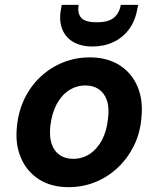

<svg xmlns="http://www.w3.org/2000/svg" viewBox="-20 -761 655 793"><path d="M263 12Q192 12 141.5 -20Q91 -52 66.5 -109Q42 -166 50 -239Q56 -301 81 -353Q106 -405 147 -443.5Q188 -482 240 -503Q292 -524 351 -524Q422 -524 472.5 -492.5Q523 -461 547.5 -404.5Q572 -348 564 -274Q559 -212 533.5 -160Q508 -108 467.5 -69.5Q427 -31 375 -9.5Q323 12 263 12ZM282 -105Q320 -105 350.5 -125Q381 -145 401 -182.5Q421 -220 426 -271Q432 -316 421.5 -346.5Q411 -377 388 -392.5Q365 -408 333 -408Q296 -408 265 -388Q234 -368 214 -330.5Q194 -293 188 -241Q183 -197 193.5 -166.5Q204 -136 227 -120.5Q250 -105 282 -105ZM362 -569Q314 -569 282 -588Q250 -607 236.5 -642Q223 -677 232 -724L235 -741H305Q299 -707 315 -688Q331 -669 380 -669Q428 -669 450.5 -688Q473 -707 479 -741H551L547 -724Q539 -676 513.5 -641Q488 -606 449 -587.5Q410 -569 362 -569Z"/></svg>

Font: DM Sans 12pt
Style: Bold Italic
Weight: 700
Italic angle: -10°
Version: Version 4.004;gftools[0.9.30]